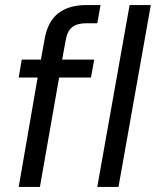

<svg xmlns="http://www.w3.org/2000/svg" viewBox="-20 -740 617 760"><path d="M54 0 129 -433H54L66 -504H142L156 -582Q168 -654 210 -687Q252 -720 322 -720H378L365 -648H323Q285 -648 265.5 -632.5Q246 -617 240 -580L226 -504H353L340 -433H214L138 0ZM365 0 493 -720H577L449 0Z"/></svg>

Font: DM Sans Italic
Style: Regular
Weight: 400
Italic angle: -10°
Designer: Colophon Foundry, Jonny Pinhorn
Foundry: Colophon Foundry
Version: Version 4.004; ttfautohint (v1.8.4.7-5d5b)